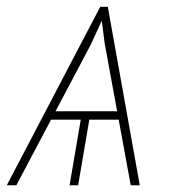

<svg xmlns="http://www.w3.org/2000/svg" viewBox="-48 -549 515 569"><path d="M221.7 -418 0.5 0H-27.8L248.5 -527.8H272ZM339.4 0 262.2 -420.4 248.5 -528.8H271.5L366.2 0ZM319.8 -219.2 315.9 -194.3H90.3L93.8 -219.2ZM219.2 -209 183.6 0H158.2L193.8 -209Z"/></svg>

Font: Roboto Condensed Thin
Style: Italic
Weight: 250
Italic angle: -12°
Designer: Christian Robertson
Foundry: Google
Version: Version 3.008; 2023